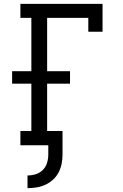

<svg xmlns="http://www.w3.org/2000/svg" viewBox="-20 -755 640 998"><path d="M123 223V157Q145 157 166 150.5Q187 144 202.5 128.5Q218 113 224.5 91.5Q231 70 231 48V0H86V-74H143V-320H43V-385H143V-662H86V-735H513V-590H439V-662H225V-385H344V-320H225V-74H305V48Q305 72 300.5 95.5Q296 119 285 140.5Q274 162 256 178.5Q238 195 216.5 205Q195 215 171 219Q147 223 123 223Z"/></svg>

Font: Iosevka HT Extended
Style: Regular
Weight: 400
Width: 7
Monospace: yes
Designer: Belleve Invis
Foundry: Belleve Invis
Version: Version 32.3.0; ttfautohint (v1.8.4)